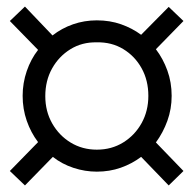

<svg xmlns="http://www.w3.org/2000/svg" viewBox="-20 -537 589 585"><path d="M56 28 10 -16 96 -104Q74 -133 61.5 -169Q49 -205 49 -245Q49 -284 61.5 -320.5Q74 -357 96 -385L10 -473L56 -517L140 -429Q168 -451 202.5 -463Q237 -475 275 -475Q315 -475 349 -463Q383 -451 410 -431L494 -516L539 -473L455 -387Q477 -358 490 -322Q503 -286 503 -245Q503 -205 490 -169Q477 -133 455 -103L539 -16L494 28L410 -59Q382 -38 348 -26Q314 -14 275 -14Q239 -14 204 -25.5Q169 -37 141 -59ZM275 -81Q320 -81 355.5 -103Q391 -125 411.5 -162Q432 -199 432 -245Q432 -292 411.5 -329Q391 -366 355.5 -387.5Q320 -409 275 -408Q230 -409 194.5 -387Q159 -365 138.5 -328Q118 -291 118 -244Q118 -198 139 -161Q160 -124 195.5 -102.5Q231 -81 275 -81Z"/></svg>

Font: Nunito Sans 7pt SemiCondensed
Style: Regular
Weight: 400
Width: 4
Designer: Vernon Adams
Foundry: Vernon Adams
Version: Version 3.101;gftools[0.9.27]